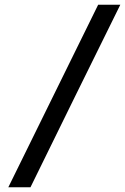

<svg xmlns="http://www.w3.org/2000/svg" viewBox="-20 -767 525 806"><path d="M485 -747Q390 -555 296 -364Q202 -173 108 19H15Q110 -173 203.5 -364Q297 -555 392 -747Z"/></svg>

Font: Josefin Sans Medium
Style: Italic
Weight: 500
Italic angle: -7°
Designer: Santiago Orozco
Foundry: Typemade
Version: Version 2.000